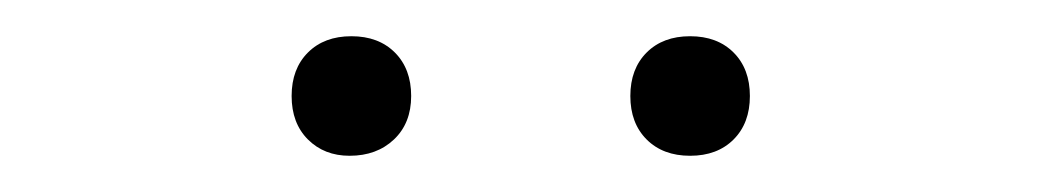

<svg xmlns="http://www.w3.org/2000/svg" viewBox="-20 -679 574 106"><path d="M174 -659Q189 -659 198 -650Q207 -641 207 -626Q207 -611 197.5 -602Q188 -593 173 -593Q159 -593 150 -602Q141 -611 141 -626Q141 -641 150 -650Q159 -659 174 -659ZM361 -659Q376 -659 385 -650Q394 -641 394 -626Q394 -611 385 -602Q376 -593 361 -593Q346 -593 337 -602Q328 -611 328 -626Q328 -641 337 -650Q346 -659 361 -659Z"/></svg>

Font: Kantumruy Pro ExtraLight
Style: Regular
Weight: 250
Version: Version 1.002